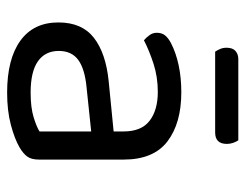

<svg xmlns="http://www.w3.org/2000/svg" viewBox="-95 -580 689 539"><g transform="rotate(90 249.5 -310.5)"><path d="M349 -77V-222L225 -209Q173 -204 148 -185.5Q123 -167 123 -131Q123 -93 152 -72.5Q181 -52 240 -52Q282 -52 309.5 -60.5Q337 -69 349 -77ZM428 -313V-76Q428 -54 419.5 -42.5Q411 -31 394 -21Q370 -7 330.5 3.5Q291 14 240 14Q146 14 94.5 -23Q43 -60 43 -130Q43 -196 86 -229.5Q129 -263 207 -271L349 -285V-313Q349 -363 319 -386Q289 -409 238 -409Q196 -409 159 -397Q122 -385 93 -370Q85 -377 78.5 -386Q72 -395 72 -406Q72 -420 79 -429Q86 -438 101 -446Q128 -460 163 -467.5Q198 -475 239 -475Q326 -475 377 -436Q428 -397 428 -313ZM125 -570Q121 -576 117.5 -584Q114 -592 114 -602Q114 -619 123 -627Q132 -635 146 -635H374Q378 -629 381 -620.5Q384 -612 384 -603Q384 -570 352 -570Z"/></g></svg>

Font: Baloo 2 Latin
Style: Regular
Weight: 400
Designer: Sarang Kulkarni and Ek Type
Foundry: Ek Type
Version: Version 1.001